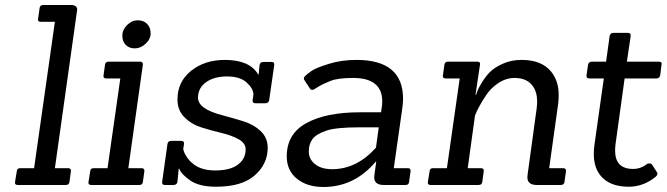

<svg xmlns="http://www.w3.org/2000/svg" viewBox="-20 -738 2662 766"><path d="M242 0H51Q38 0 40 -12L47 -55Q48 -67 60 -67H116L199 -651H143Q129 -651 132 -663L138 -706Q140 -718 152 -718H263Q288 -718 288 -699Q288 -696 287 -693L199 -67H252Q264 -67 263 -55L257 -12Q256 0 242 0Z M535 0H344Q331 0 333 -12L340 -55Q341 -67 353 -67H409L460 -425H404Q391 -425 393 -437L399 -480Q401 -492 413 -492H539Q551 -492 550 -480L492 -67H545Q557 -67 556 -55L550 -12Q549 0 535 0ZM529.5 -657Q553 -657 567 -642.5Q581 -628 581 -605Q581 -582 561 -563.5Q541 -545 518 -545Q495 -545 481.5 -559Q468 -573 468 -596Q468 -619 487 -638Q506 -657 529.5 -657Z M842 7Q775 7 739 -18Q703 -43 695 -65H693Q688 -16 688 -13Q686 0 672 0H638Q625 0 627 -13L648 -163Q650 -176 663 -176H702Q716 -176 714 -163L711 -143Q712 -140 713.5 -134Q715 -128 724 -113.5Q733 -99 746 -88Q779 -58 838.5 -58Q898 -58 929 -81Q960 -104 960 -142Q960 -167 932 -182.5Q904 -198 864 -207.5Q824 -217 784 -229.5Q744 -242 716 -270Q688 -298 688 -341Q688 -412 742.5 -455.5Q797 -499 877 -499Q976 -499 1010 -441H1012Q1015 -473 1015 -474Q1016 -491 1031 -491H1063Q1076 -491 1074 -478L1054 -339Q1052 -326 1038 -326H999Q986 -326 988 -339L990 -353Q991 -357 991 -361Q991 -384 964.5 -408.5Q938 -433 886 -433Q834 -433 802 -410Q770 -387 770 -348Q770 -303 868 -278Q909 -267 950 -254.5Q991 -242 1019.5 -215.5Q1048 -189 1048 -148Q1048 -84 996.5 -38.5Q945 7 842 7Z M1598 0H1511Q1473 0 1473 -31Q1473 -36 1474 -42L1481 -93H1479Q1394 8 1270 8Q1205 8 1164.5 -25Q1124 -58 1124 -114Q1124 -204 1202.5 -247Q1281 -290 1416 -290H1500L1502 -302Q1505 -318 1505 -333Q1505 -427 1389 -427Q1328 -427 1299.5 -415.5Q1271 -404 1258.5 -397Q1246 -390 1239.5 -385.5Q1233 -381 1232 -381Q1221 -377 1217 -384L1194 -419Q1189 -427 1198 -435.5Q1207 -444 1223.5 -455.5Q1240 -467 1291 -483Q1342 -499 1402 -499Q1588 -499 1588 -344Q1588 -323 1584 -299L1551 -67H1608Q1619 -67 1618 -55L1612 -12Q1611 0 1598 0ZM1412 -230Q1320 -230 1281 -216.5Q1242 -203 1227 -183.5Q1212 -164 1212 -133.5Q1212 -103 1237 -83Q1262 -63 1305 -63Q1403 -63 1480 -149L1491 -230Z M2217 0H2122Q2084 0 2084 -31Q2084 -36 2085 -42L2121 -305Q2123 -320 2123 -333Q2123 -370 2106 -394Q2083 -427 2033 -427Q1999 -427 1968 -406.5Q1937 -386 1918 -356Q1888 -311 1875 -277L1846 -67H1899Q1911 -67 1910 -55L1904 -12Q1903 0 1889 0H1698Q1685 0 1687 -12L1694 -55Q1695 -67 1707 -67H1763L1814 -425H1758Q1745 -425 1747 -437L1753 -480Q1755 -492 1767 -492H1885Q1897 -492 1895 -480L1877 -360H1880Q1882 -374 1899 -403Q1916 -432 1934.5 -450.5Q1953 -469 1986.5 -484Q2020 -499 2061 -499Q2141 -499 2179 -452Q2209 -415 2209 -359Q2209 -343 2207 -325L2171 -67H2227Q2239 -67 2238 -55L2232 -12Q2231 0 2217 0Z M2489 7Q2413 7 2377 -36Q2349 -69 2349 -124Q2349 -142 2352 -163L2389 -425H2332Q2318 -425 2320 -438L2326 -479Q2328 -492 2342 -492H2398L2412 -593Q2414 -607 2428 -607H2484Q2498 -607 2496 -593L2481 -492H2608Q2620 -492 2620 -483Q2620 -481 2619 -479L2614 -438Q2612 -425 2598 -425H2472L2436 -165Q2434 -150 2434 -137Q2434 -64 2506 -64Q2537 -64 2563 -85Q2576 -88 2581 -82L2601 -51Q2607 -42 2595 -32Q2546 7 2489 7Z"/></svg>

Font: Sanchez
Style: Italic
Weight: 400
Designer: Daniel Hernández
Foundry: LatinoType
Version: Version 1.001